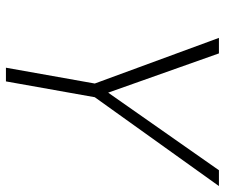

<svg xmlns="http://www.w3.org/2000/svg" viewBox="-74 -666 740 631"><g transform="rotate(90 295.5 -350.0)"><path d="M202 0 254 -292 104 -700H155L284 -336L539 -700H591L299 -292L247 0Z"/></g></svg>

Font: DM Sans 24pt ExtraLight
Style: Italic
Weight: 250
Italic angle: -10°
Designer: Colophon Foundry, Jonny Pinhorn
Foundry: Colophon Foundry
Version: Version 4.004;gftools[0.9.30]